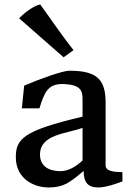

<svg xmlns="http://www.w3.org/2000/svg" viewBox="-20 -823 576 853"><path d="M50.3 -124C50.3 -31.2 127.9 9.8 195.3 9.8C263.7 9.8 289.1 -11.7 351.6 -63.5C351.6 -14.2 369.6 9.8 415.5 9.8C451.7 9.8 498 -7.3 523.9 -17.1V-57.6C523.9 -60.5 449.2 -52.7 449.2 -87.4V-368.2C449.2 -475.6 404.3 -508.8 287.6 -508.8C258.8 -508.8 151.9 -470.7 87.4 -442.4L77.1 -341.8H155.3C177.2 -414.1 194.3 -449.7 256.3 -449.7C344.2 -448.2 346.7 -415.5 346.7 -379.4V-304.7C83.5 -242.7 50.3 -206.5 50.3 -124ZM157.7 -136.2C157.7 -227.1 275.9 -228.5 346.7 -254.9V-109.9C319.3 -84 283.7 -62.5 249 -62.5C197.8 -62.5 157.7 -84 157.7 -136.2ZM262.7 -568.4 306.6 -600.1C255.4 -664.6 208.5 -734.9 158.7 -803.2C131.3 -798.3 88.4 -766.6 64.9 -741.7Z"/></svg>

Font: Donegal One
Style: Regular
Weight: 400
Designer: Gary Lonergan
Foundry: Sorkin Type Co.
Version: Version 1.004